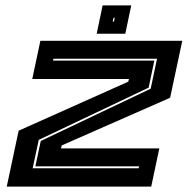

<svg xmlns="http://www.w3.org/2000/svg" viewBox="-20 -691 700 711"><path d="M5 0 49 -207 455 -388.5 457.5 -398.5H99.5L129.5 -540H655L610 -329L208.5 -152.5L206 -141.5H570L540 0ZM101 -68H493.5L495 -75H111L131 -169L538 -362.5L561.5 -473.5H178L176.5 -466.5H551.5L530.5 -366.5L123.5 -173ZM338 -566 360 -671H466L444 -566ZM397.5 -611H402L405 -625H400.5Z"/></svg>

Font: Tourney Expanded ExtraBold
Style: Italic
Weight: 800
Width: 7
Italic angle: -12°
Designer: Tyler Finck
Foundry: Etcetera Type Co
Version: Version 1.010; ttfautohint (v1.8.3)